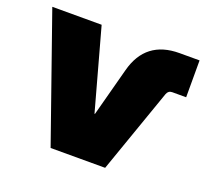

<svg xmlns="http://www.w3.org/2000/svg" viewBox="-98 -630 797 743"><g transform="rotate(20 301.0 -258.0)"><path d="M178.7 0 -2 -515.6H201.2L293 -182.6H294.9L348.1 -382.3Q383.3 -515.6 522 -515.6H604.5V-363.8H547.4Q531.2 -363.8 525.4 -348.1L403.3 0Z"/></g></svg>

Font: Inter Display Black
Style: Regular
Weight: 900
Designer: Rasmus Andersson
Foundry: rsms
Version: Version 4.000;git-a52131595